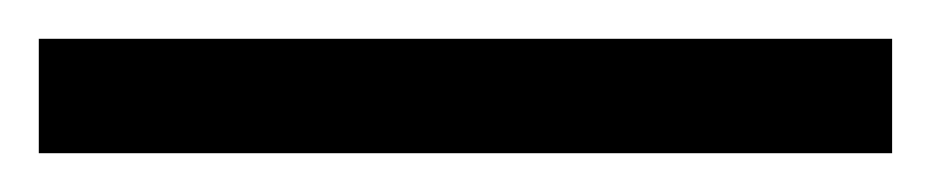

<svg xmlns="http://www.w3.org/2000/svg" viewBox="-25 -839 480 99"><path d="M-5 -760H435V-819H-5Z"/></svg>

Font: Noto Serif Ethiopic SemiCondensed Black
Style: Regular
Weight: 900
Width: 4
Designer: Monotype Design Team
Foundry: Monotype Imaging Inc.
Version: Version 2.102